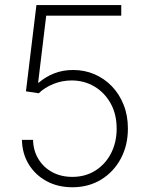

<svg xmlns="http://www.w3.org/2000/svg" viewBox="-20 -748 605 777"><path d="M272.9 9.8Q213.9 9.8 168.2 -15.1Q122.6 -40 96.2 -83.3Q69.8 -126.5 68.8 -182.1H113.8Q114.7 -138.7 135.3 -104.7Q155.8 -70.8 191.2 -51.5Q226.6 -32.2 272.9 -32.2Q325.7 -32.2 366.2 -57.9Q406.7 -83.5 429.4 -127.7Q452.1 -171.9 452.1 -227.5Q452.1 -286.1 427.5 -330.1Q402.8 -374 361.6 -398.2Q320.3 -422.4 270 -422.4Q230.5 -422.4 195.6 -408Q160.6 -393.6 136.7 -370.6L85 -378.4L127.4 -727.5H470.7V-684.6H167L134.3 -413.6H137.2Q163.1 -436.5 198.5 -450.7Q233.9 -464.8 275.9 -464.8Q321.8 -464.8 361.8 -447.8Q401.9 -430.7 432.4 -399.2Q462.9 -367.7 480.2 -324.2Q497.6 -280.8 497.6 -228Q497.6 -159.7 468.8 -106Q439.9 -52.2 389.2 -21.2Q338.4 9.8 272.9 9.8Z"/></svg>

Font: Inter ExtraLight
Style: Regular
Weight: 250
Designer: Rasmus Andersson
Foundry: rsms
Version: Version 4.001;git-66647c0bb